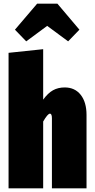

<svg xmlns="http://www.w3.org/2000/svg" viewBox="-20 -1034 519 1054"><path d="M455 -403V0H265V-385Q265 -410 254 -410Q242 -410 217 -367V0H27V-744L217 -764V-487Q243 -523 271 -538.5Q299 -554 335 -554Q391 -554 423 -513.5Q455 -473 455 -403ZM124 -807 62 -871 184 -1014H295L416 -871L354 -807L239 -892Z"/></svg>

Font: Fira Sans Extra Condensed Black
Style: Regular
Weight: 900
Width: 1
Designer: Carrois Corporate & Edenspiekermann AG
Foundry: Carrois Corporate GbR & Edenspiekermann AG
Version: Version 4.203